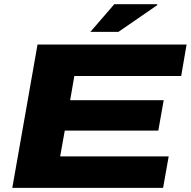

<svg xmlns="http://www.w3.org/2000/svg" viewBox="-20 -902 916 922"><path d="M414.1 -749 528.8 -881.8H733.9L735.8 -877.9L548.8 -749ZM39.1 0 160.2 -688H876L850.1 -537.1H336.9L316.9 -420.9H766.1L740.2 -274.9H291L269 -150.9H790L763.2 0Z"/></svg>

Font: Archivo Expanded ExtraBold
Style: Italic
Weight: 800
Width: 7
Italic angle: -10°
Designer: Hector Gatti
Foundry: Omnibus-Type
Version: Version 2.001